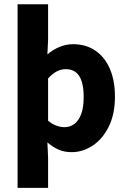

<svg xmlns="http://www.w3.org/2000/svg" viewBox="-20 -721 613 925"><path d="M64.7 184.1V-700.6H211.7V-529.8L208.4 -458.8Q234 -481.3 266.2 -494.7Q298.4 -508.1 331.9 -508.1Q394.4 -508.1 439.8 -476.9Q485.2 -445.7 509.5 -389Q533.8 -332.4 533.8 -255.9Q533.8 -170.8 503.9 -110.8Q474 -50.8 426.4 -19.4Q378.8 12 325.1 12Q289.4 12 261.8 -0.3Q234.2 -12.6 208.4 -34.8L211.7 38.7V184.1ZM290.8 -108.3Q316.5 -108.3 337.5 -123.4Q358.6 -138.4 370.9 -170.7Q383.1 -202.9 383.1 -254.2Q383.1 -298.8 373.7 -328.4Q364.3 -358 345.3 -372.9Q326.3 -387.8 296.9 -387.8Q274.8 -387.8 254.4 -377.5Q234 -367.1 211.7 -343.4V-139.7Q231.8 -122.6 252.3 -115.5Q272.7 -108.3 290.8 -108.3Z"/></svg>

Font: Source Sans Variable
Style: Regular
Weight: 200
Designer: Paul D. Hunt
Foundry: Adobe Systems Incorporated
Version: Version 3.006;hotconv 1.0.111;makeotfexe 2.5.65597